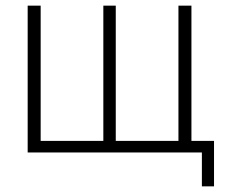

<svg xmlns="http://www.w3.org/2000/svg" viewBox="-20 -540 816 680"><path d="M124 -41H346V-520H390V-41H612V-520H658V-41H738V120H695V0H78V-520H124Z"/></svg>

Font: M PLUS 1p Light
Style: Regular
Weight: 300
Version: Version 1.061